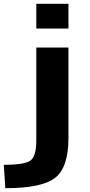

<svg xmlns="http://www.w3.org/2000/svg" viewBox="-54 -770 471 1010"><path d="M137 -31V-520H306V-43Q306 110 236.5 165Q167 220 -26 220L-34 97Q77 97 107 74Q137 51 137 -31ZM137 -620V-750H306V-620Z"/></svg>

Font: M PLUS 1p ExtraBold
Style: Regular
Weight: 800
Version: Version 1.062